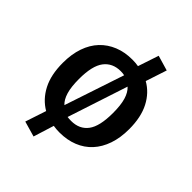

<svg xmlns="http://www.w3.org/2000/svg" viewBox="-229 -833 1100 1100"><g transform="rotate(45 321.0 -283.0)"><path d="M590 -283Q590 -213 571 -158Q552 -103 517 -65Q482 -27 432 -7Q382 13 321 13Q307 13 295 12Q283 11 271 9L232 134L138 107L180 -20Q120 -55 86 -120.5Q52 -186 52 -283Q52 -353 71 -408Q90 -463 125.5 -500.5Q161 -538 210.5 -558Q260 -578 321 -578Q334 -578 346.5 -577Q359 -576 370 -574L412 -700L504 -673L462 -545Q522 -511 556 -445.5Q590 -380 590 -283ZM459 -283Q459 -347 447 -387Q435 -427 411 -449L291 -83Q298 -82 305.5 -81.5Q313 -81 321 -81Q388 -81 423.5 -128Q459 -175 459 -283ZM183 -283Q183 -219 195 -179Q207 -139 230 -118L351 -481Q337 -484 321 -484Q255 -484 219 -437Q183 -390 183 -283Z"/></g></svg>

Font: Qnwhxotralxmqkhsjrfbfhwcoqn
Style: Regular
Weight: 500
Designer: Carrois Corporate & Edenspiekermann
Foundry: Carrois Corporate GbR & Edenspiekermann AG
Version: Version 2.001